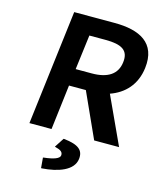

<svg xmlns="http://www.w3.org/2000/svg" viewBox="-127 -744 877 1057"><g transform="rotate(15 311.0 -215.5)"><path d="M258 91C287 98 300 108 298 127C296 145 264 157 209 163L204 164L209 223H214C303 217 390 188 398 120C404 69 373 44 291 35H287L252 89ZM369 -551C461 -551 504 -527 495 -457C487 -388 435 -353 344 -353H252L277 -551ZM620 -458C638 -605 536 -654 393 -654H163L83 0H209L240 -256H336L452 0H594L469 -271C549 -299 608 -360 620 -458Z"/></g></svg>

Font: Falling Sky
Style: MedObl
Weight: 500
Designer: Paul D. Hunt
Foundry: Adobe Systems Incorporated
Version: Version 1.02